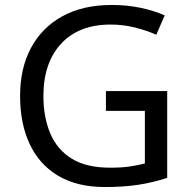

<svg xmlns="http://www.w3.org/2000/svg" viewBox="-20 -744 768 774"><path d="M407 -377H654V-27Q596 -8 537 1Q478 10 403 10Q292 10 216 -34.5Q140 -79 100.5 -161.5Q61 -244 61 -357Q61 -469 105 -551Q149 -633 231.5 -678.5Q314 -724 431 -724Q491 -724 544.5 -713Q598 -702 644 -682L610 -604Q572 -621 524.5 -633Q477 -645 426 -645Q298 -645 226.5 -568Q155 -491 155 -357Q155 -272 182.5 -206.5Q210 -141 269 -104.5Q328 -68 424 -68Q471 -68 504 -73Q537 -78 564 -85V-297H407Z"/></svg>

Font: Noto Sans Zanabazar Square
Style: Regular
Weight: 400
Version: Version 2.005; ttfautohint (v1.8.4.7-5d5b)